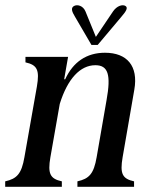

<svg xmlns="http://www.w3.org/2000/svg" viewBox="-39 -719 592 739"><path d="M-19 0H199V-21C154 -31 144 -50 155 -114L191 -319C221 -416 270 -468 328 -468C377 -468 389 -432 371 -333L333 -114C322 -50 304 -31 259 -21V0H477V-21C432 -31 422 -50 433 -114L478 -374C494 -465 450 -516 365 -516C294 -516 242 -480 212 -414H208L223 -500H59V-479C104 -469 114 -450 103 -386L55 -114C44 -50 26 -31 -19 -21ZM246 -696C233 -689 237 -675 250 -654L313 -546H337L427 -653C446 -675 455 -689 444 -696C433 -703 411 -697 396 -675L330 -577L290 -675C281 -697 259 -703 246 -696Z"/></svg>

Font: RL Madena Oblique
Style: Regular
Weight: 400
Italic angle: -10°
Designer: I Kadek Wantara Putra
Foundry: Roughlines ID
Version: Version 1.000;Glyphs 3.1.2 (3151)